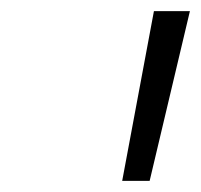

<svg xmlns="http://www.w3.org/2000/svg" viewBox="-20 -715 365 349"><path d="M202.1 -386.2 259.8 -694.8H325.2L252 -386.2Z"/></svg>

Font: CMU Bright
Style: Oblique
Weight: 500
Italic angle: -12°
Version: Version 0.7.0